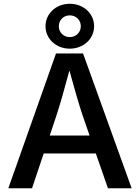

<svg xmlns="http://www.w3.org/2000/svg" viewBox="-20 -1016 755 1036"><path d="M24.9 0H152.8L215.8 -188H497.1L562.5 0H690.4L428.2 -727.5H282.2ZM356.4 -753.4C431.2 -753.4 487.8 -807.1 487.8 -874.5C487.8 -942.4 431.2 -995.6 356.4 -995.6C282.2 -995.6 225.6 -942.4 225.6 -874.5C225.6 -807.1 282.2 -753.4 356.4 -753.4ZM356.4 -815.9C322.8 -815.9 297.4 -841.3 297.4 -874.5C297.4 -907.7 322.8 -933.1 356.4 -933.1C390.6 -933.1 416 -907.7 416 -874.5C416 -841.3 390.1 -815.9 356.4 -815.9ZM248.5 -284.7 285.6 -396C304.7 -454.6 326.7 -532.2 354.5 -635.7C382.3 -533.7 404.8 -457 424.8 -396L463.4 -284.7Z"/></svg>

Font: Raveo Medium
Style: Regular
Weight: 500
Designer: Jakub Foglar, Rasmus Andersson (Inter)
Foundry: Jakubfoglar.com
Version: Version 1.100;Glyphs 3.2.3 (3260)